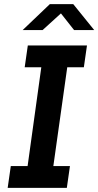

<svg xmlns="http://www.w3.org/2000/svg" viewBox="-20 -905 474 925"><path d="M17 0 32 -105H113L179 -581H99L114 -686H399L384 -581H304L237 -105H317L302 0ZM89 -760 220 -885H333L434 -760H337L259 -859H294L185 -760Z"/></svg>

Font: Chivo Medium
Style: Italic
Weight: 500
Italic angle: -8.05°
Designer: Hector Gatti
Foundry: Omnibus-Type
Version: Version 2.002